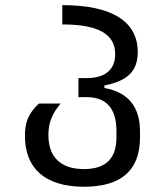

<svg xmlns="http://www.w3.org/2000/svg" viewBox="-20 -521 642 748"><path d="M307.6 206.5C452.6 206.5 525.4 142.1 525.4 14.6V-9.8C525.4 -106.9 476.6 -162.6 386.7 -178.2V-188C481.9 -206.5 516.6 -248 516.6 -318.4C516.6 -436 418.5 -501 222.7 -501V-425.8C363.3 -425.8 428.7 -388.2 428.7 -310.1C428.7 -251 391.6 -216.8 317.4 -216.8H285.6V-142.6H317.4C395 -142.6 433.6 -98.1 433.6 -9.8V14.6C433.6 97.2 391.6 137.7 307.1 137.7C214.8 137.7 168.5 89.4 168.5 4.9C168.5 -44.4 184.1 -79.6 216.3 -117.7H131.8C89.8 -78.6 77.1 -43.5 77.1 7.8C77.1 133.8 153.8 206.5 307.6 206.5Z"/></svg>

Font: Hack
Style: Regular
Weight: 400
Monospace: yes
Designer: Christopher Simpkins
Foundry: Christopher Simpkins
Version: Version 2.010